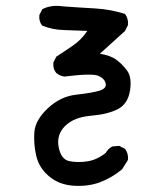

<svg xmlns="http://www.w3.org/2000/svg" viewBox="-20 -487 540 641"><path d="M222.7 132.8Q175.8 128.9 143.1 101.1Q110.4 73.2 101.1 33.7Q91.8 -5.9 94.7 -45.9Q97.7 -85.9 139.6 -125.5Q181.6 -165 234.4 -170.9Q287.1 -176.8 311.5 -184.1Q335.9 -191.4 333 -207.5Q330.1 -223.6 309.6 -233.4Q289.1 -243.2 195.3 -231.4Q179.7 -233.4 168 -243.2Q156.2 -256.8 158.2 -278.3L168 -297.9Q195.3 -315.4 223.6 -335Q252 -354.5 271.5 -383.8Q232.4 -385.7 193.4 -386.7Q154.3 -387.7 121.1 -401.4Q109.4 -415 111.3 -436.5L121.1 -456.1Q150.4 -471.7 189.5 -465.8Q242.2 -461.9 295.4 -459Q348.6 -456.1 397.5 -440.4Q409.2 -424.8 407.2 -403.3L397.5 -383.8L313.5 -307.6Q348.6 -301.8 367.7 -288.1Q386.7 -274.4 403.8 -252Q420.9 -229.5 414.1 -185.1Q407.2 -140.6 374 -123Q340.8 -105.5 283.7 -100.6Q226.6 -95.7 197.3 -66.4Q168 -37.1 175.8 3.9Q183.6 44.9 210.9 50.8Q238.3 56.6 271 51.8Q303.7 46.9 333 23.4Q340.8 9.8 354.5 2L377.9 0L397.5 9.8Q409.2 25.4 407.2 46.9L387.7 78.1Q352.5 107.4 312 122.1Q271.5 136.7 222.7 132.8Z"/></svg>

Font: JasonHandwriting4
Style: Regular
Weight: 400
Version: Version 1.01.21